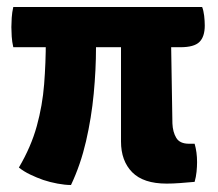

<svg xmlns="http://www.w3.org/2000/svg" viewBox="-20 -519 624 549"><path d="M326 -441.5H468.5L473 -166Q474 -141.5 484 -124.8Q494 -108 520.5 -108H536.5Q543.5 -84 543.5 -55.5Q543.5 -42.5 542 -27.8Q540.5 -13 536.5 1Q514.5 3 494.2 4.5Q474 6 456.5 6Q390 6 358 -26.5Q326 -59 326 -114.5ZM18 -384Q14.5 -399 13.5 -414.5Q12.5 -430 12.5 -441.5Q12.5 -452.5 13.5 -468.2Q14.5 -484 18 -499H558Q562 -489 563.8 -473.8Q565.5 -458.5 565.5 -446Q565.5 -414 550.2 -399Q535 -384 496 -384ZM254.5 -441.5V-382.5Q254.5 -320 248 -251.2Q241.5 -182.5 226 -115.2Q210.5 -48 183 10Q166 10 144.5 6Q123 2 103.5 -4.5Q85 -11 66.2 -20Q47.5 -29 34 -40Q69 -99.5 85.2 -158.5Q101.5 -217.5 106.2 -278.2Q111 -339 111 -402.5V-441.5Z"/></svg>

Font: Signika
Style: Bold
Weight: 700
Designer: Anna Giedry
Foundry: Anna Giedry
Version: Version 2.001